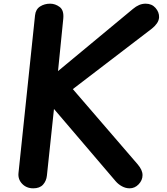

<svg xmlns="http://www.w3.org/2000/svg" viewBox="-20 -1024 910 1044"><path d="M685 0Q663.5 0 643.5 -10.8Q623.5 -21.5 608.5 -39L273.5 -431.5L235 -69Q232 -40 214 -20Q196 0 161 0Q124 0 100.5 -24.5Q77 -49 80.5 -83L170.5 -940.5Q174 -973.5 198 -988.8Q222 -1004 252.5 -1004Q280.5 -1004 304.5 -986Q328.5 -968 324 -922L295.5 -637.5L703 -975.5Q719.5 -989.5 736.5 -996.8Q753.5 -1004 772 -1004Q805.5 -1004 825.8 -980.8Q846 -957.5 845 -930Q844 -912.5 833.2 -897Q822.5 -881.5 806 -868.5L376 -539.5L729 -130Q742 -114.5 748.5 -100.2Q755 -86 755 -71.5Q755 -44 734 -22Q713 0 685 0Z"/></svg>

Font: Edu SA Hand
Style: Regular
Weight: 400
Designer: Tina and Corey Anderson, Eben Sorkin, Mirko Velimirovic
Foundry: Google for Education
Version: Version 2.000